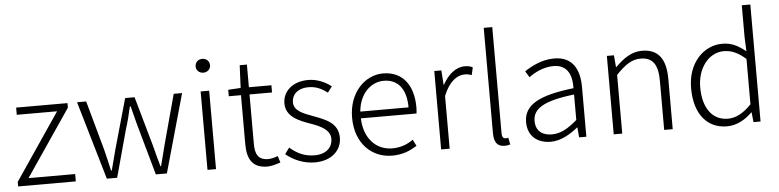

<svg xmlns="http://www.w3.org/2000/svg" viewBox="-47 -1041 5272 1300"><g transform="rotate(-5 2589.0 -391.0)"><path d="M32 0H424V-50H107L414 -502V-533H65V-484H339L32 -31Z M635 0H705L792 -319C809 -371 821 -421 833 -474H838C853 -421 863 -372 878 -321L968 0H1043L1193 -533H1136L1045 -197C1032 -146 1020 -100 1008 -52H1004C990 -100 978 -146 965 -197L870 -533H806L711 -197C698 -147 686 -100 673 -52H668C658 -100 646 -146 634 -197L541 -533H479Z M1319 0H1377V-533H1319ZM1349 -658C1375 -658 1398 -677 1398 -704C1398 -734 1375 -752 1349 -752C1322 -752 1300 -734 1300 -704C1300 -677 1322 -658 1349 -658Z M1726 13C1750 13 1784 4 1815 -7L1801 -52C1782 -44 1756 -37 1736 -37C1665 -37 1647 -81 1647 -148V-484H1800V-533H1647V-687H1598L1591 -533L1506 -528V-484H1589V-152C1589 -53 1621 13 1726 13Z M2048 13C2166 13 2231 -57 2231 -139C2231 -242 2141 -271 2059 -302C1997 -325 1935 -347 1935 -406C1935 -454 1971 -498 2050 -498C2102 -498 2141 -477 2177 -450L2207 -490C2167 -522 2110 -547 2052 -547C1940 -547 1877 -481 1877 -403C1877 -311 1965 -278 2044 -250C2106 -228 2173 -199 2173 -136C2173 -81 2132 -35 2051 -35C1978 -35 1929 -63 1883 -102L1852 -60C1900 -20 1970 13 2048 13Z M2573 13C2650 13 2700 -12 2743 -39L2721 -82C2681 -54 2636 -36 2579 -36C2464 -36 2387 -127 2384 -257H2762C2764 -270 2765 -284 2765 -299C2765 -455 2688 -547 2559 -547C2438 -547 2325 -439 2325 -266C2325 -91 2436 13 2573 13ZM2384 -303C2395 -425 2473 -497 2560 -497C2653 -497 2712 -432 2712 -303Z M2907 0H2965V-358C3004 -457 3061 -492 3108 -492C3129 -492 3139 -490 3157 -483L3169 -535C3152 -544 3136 -547 3115 -547C3053 -547 3000 -501 2964 -434H2962L2955 -533H2907Z M3337 13C3356 13 3366 10 3376 7L3367 -39C3356 -37 3352 -37 3348 -37C3334 -37 3324 -48 3324 -73V-795H3266V-79C3266 -17 3289 13 3337 13Z M3651 13C3719 13 3783 -24 3837 -68H3839L3845 0H3894V-338C3894 -456 3849 -547 3722 -547C3635 -547 3561 -505 3520 -477L3546 -435C3583 -463 3644 -496 3714 -496C3815 -496 3838 -414 3836 -335C3601 -308 3496 -252 3496 -134C3496 -35 3565 13 3651 13ZM3663 -36C3604 -36 3554 -64 3554 -137C3554 -219 3626 -268 3836 -292V-119C3773 -64 3722 -36 3663 -36Z M4080 0H4138V-399C4200 -463 4244 -495 4306 -495C4388 -495 4423 -444 4423 -333V0H4481V-341C4481 -478 4430 -547 4319 -547C4246 -547 4191 -505 4137 -452H4135L4128 -533H4080Z M4850 13C4919 13 4978 -24 5021 -67H5023L5030 0H5078V-795H5020V-578L5024 -482C4972 -523 4929 -547 4865 -547C4739 -547 4629 -438 4629 -266C4629 -87 4716 13 4850 13ZM4860 -38C4752 -38 4691 -128 4691 -266C4691 -397 4769 -496 4871 -496C4921 -496 4966 -478 5020 -430V-122C4967 -67 4917 -38 4860 -38Z"/></g></svg>

Font: Noto Sans CJK JP Light
Style: Regular
Weight: 300
Designer: Ryoko NISHIZUKA (kana & ideographs); Paul D. Hunt (Latin, Greek & Cyrillic); Wenlong ZHANG (bopomofo); Sandoll Communica
Foundry: Adobe Systems Incorporated
Version: Version 1.004;PS 1.004;hotconv 1.0.82;makeotf.lib2.5.63406